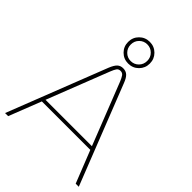

<svg xmlns="http://www.w3.org/2000/svg" viewBox="-266 -1066 1188 1188"><g transform="rotate(45 327.5 -472.5)"><path d="M5 0 259 -650Q273 -685 288 -699Q303 -713 326 -713Q350 -713 365.5 -699Q381 -685 394 -651L650 0H623L539 -212H115L32 0ZM124 -235H530L370 -642Q361 -664 352 -677Q343 -690 326 -690Q309 -690 300.5 -677.5Q292 -665 283 -642ZM327 -755Q287 -755 259.5 -782.5Q232 -810 232 -850Q232 -890 259.5 -917.5Q287 -945 327 -945Q367 -945 394.5 -917.5Q422 -890 422 -850Q422 -810 394.5 -782.5Q367 -755 327 -755ZM327 -777Q357 -777 378 -798Q399 -819 399 -850Q399 -881 378 -902Q357 -923 327 -923Q297 -923 276 -902Q255 -881 255 -850Q255 -819 276 -798Q297 -777 327 -777Z"/></g></svg>

Font: MuseoModerno Thin Thin
Style: Regular
Weight: 250
Version: Version 1.003